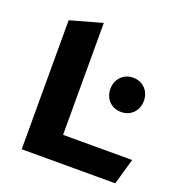

<svg xmlns="http://www.w3.org/2000/svg" viewBox="-127 -808 858 916"><g transform="rotate(20 302.0 -350.0)"><path d="M83 0H558L596 -132H245V-700L83 -655ZM467 -329C516 -329 552 -365 552 -416C552 -466 516 -503 467 -503C418 -503 382 -466 382 -416C382 -365 418 -329 467 -329Z"/></g></svg>

Font: Talent SemiBold
Style: Bold
Weight: 700
Designer: Mike Powis
Version: Version 1.001;hotconv 1.0.109;makeotfexe 2.5.65596